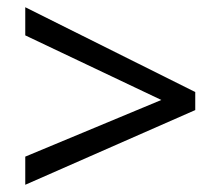

<svg xmlns="http://www.w3.org/2000/svg" viewBox="-20 -628 612 532"><path d="M50 -194 427 -351 50 -530V-608L521 -373V-323L50 -116Z"/></svg>

Font: Noto Sans Samaritan
Style: Regular
Weight: 400
Designer: Monotype Design Team
Foundry: Monotype Imaging Inc.
Version: Version 2.001; ttfautohint (v1.8.4.7-5d5b)